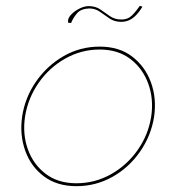

<svg xmlns="http://www.w3.org/2000/svg" viewBox="-20 -630 580 659"><path d="M56 -230Q66 -296 104 -350.5Q142 -405 198.5 -437.5Q255 -470 322 -470Q389 -470 433.5 -436Q478 -402 498 -347.5Q518 -293 509 -230Q499 -165 461 -110Q423 -55 366 -23Q309 9 242 9Q176 9 131 -24.5Q86 -58 66.5 -113Q47 -168 56 -230ZM66 -230Q57 -170 75.5 -118Q94 -66 136.5 -33.5Q179 -1 242 -1Q306 -1 361 -32Q416 -63 452.5 -115Q489 -167 499 -230Q508 -290 489 -342.5Q470 -395 427.5 -427.5Q385 -460 322 -460Q259 -460 204 -429Q149 -398 112.5 -345.5Q76 -293 66 -230ZM214 -552Q211 -565 222.5 -578Q234 -591 251.5 -600Q269 -609 284 -609Q308 -609 324.5 -597.5Q341 -586 357.5 -574.5Q374 -563 397 -563Q419 -563 433 -577Q447 -591 460 -610L469 -607Q460 -592 449 -580Q438 -568 425 -561.5Q412 -555 396 -555Q373 -555 356 -566.5Q339 -578 323 -589.5Q307 -601 286 -601Q258 -600 244.5 -584.5Q231 -569 224 -551Z"/></svg>

Font: Jost Thin
Style: Italic
Weight: 200
Italic angle: -5°
Version: Version 3.710